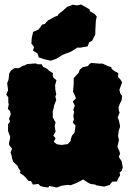

<svg xmlns="http://www.w3.org/2000/svg" viewBox="-20 -809 578 857"><path d="M196 28 174 25 160 21 151 12 127 15 118 -1H108L94 -17L85 -26L68 -37L72 -45L64 -56L58 -69L40 -86L34 -100L32 -114L27 -129L34 -145L21 -161L20 -171L25 -191V-200L16 -224V-254L25 -267L20 -278L28 -298L25 -313L15 -323L19 -342L17 -353V-375L8 -386L16 -407L12 -438L18 -453L20 -470L21 -481L29 -494L45 -505H65L81 -515L90 -517L101 -523L139 -526L148 -522H166L172 -511L192 -501L199 -493L216 -483L215 -473L219 -462L232 -451L226 -429L227 -409L231 -388L227 -378L231 -362L222 -340L219 -324L215 -311L216 -296L215 -286L228 -263L224 -246L228 -222L218 -204L228 -192L220 -176L234 -165L255 -162L283 -166L296 -181L295 -184L301 -203L313 -218L317 -249L305 -262L310 -276L307 -291L311 -310L307 -319L314 -337L305 -356L319 -370L315 -381L306 -400L307 -409L309 -438V-460L323 -476L331 -484L336 -498L349 -509L372 -514L381 -525L389 -528L423 -525H438L462 -514L477 -509L478 -502L492 -491L508 -483L507 -465L516 -456L525 -442L513 -408L517 -391L525 -381L523 -362L514 -344L509 -330L511 -313L514 -307L505 -284L510 -274L514 -256L516 -243L510 -226L507 -201L511 -184L507 -167L504 -154L512 -137L516 -123L510 -109L523 -89L528 -62L523 -46L514 -39L516 -26L508 -13L502 1L481 2L469 17L454 21L446 24L409 18L406 15L384 12L374 7L351 -8L329 4L321 8L303 15L294 18L283 16L254 20L234 28L199 21ZM207 -538 176 -545 153 -553 147 -571 127 -583 132 -599 120 -615 122 -641 128 -667 152 -677 168 -699 180 -702 193 -717 222 -733 239 -740 241 -746 258 -759 279 -778 305 -788 324 -785 342 -789 380 -767 381 -759 403 -746 412 -735 408 -718 406 -682 405 -654 391 -627 378 -620 371 -602 337 -596 326 -597 298 -579 259 -564 232 -547Z"/></svg>

Font: Winky Rough Black
Style: Regular
Weight: 900
Designer: Simon Atzbach
Foundry: typofactur
Version: Version 1.206; ttfautohint (v1.8.4.7-5d5b)